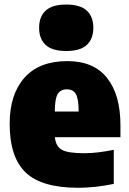

<svg xmlns="http://www.w3.org/2000/svg" viewBox="-20 -834 580 864"><path d="M331.5 11Q168 11 95.8 -57.5Q23.5 -126 23.5 -277Q23.5 -409 89.8 -484Q156 -559 283 -559Q402 -559 462 -483Q522 -407 522 -270.5V-216.5H227Q231 -175.5 258.2 -160Q285.5 -144.5 359.5 -144.5Q391 -144.5 425 -148.8Q459 -153 492 -160V-6.5Q408.5 11 331.5 11ZM281 -432Q253 -432 240 -411.5Q227 -391 226.5 -332H334Q333.5 -391 321 -411.5Q308.5 -432 281 -432ZM278 -604.5Q214.5 -604.5 185.2 -632Q156 -659.5 156 -709Q156 -758.5 185.2 -786Q214.5 -813.5 278 -813.5Q341.5 -813.5 370.8 -786Q400 -758.5 400 -709Q400 -659.5 370.8 -632Q341.5 -604.5 278 -604.5Z"/></svg>

Font: Encode Sans SemiCondensed SemiCondensed Black
Style: Regular
Weight: 900
Width: 4
Designer: Multiple Designers
Foundry: Impallari Type
Version: Version 3.000; ttfautohint (v1.8.3) -l 8 -r 50 -G 200 -x 14 